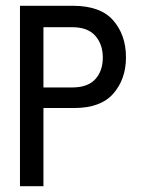

<svg xmlns="http://www.w3.org/2000/svg" viewBox="-20 -643 490 663"><path d="M49 0V-623H232Q327 -623 371 -572.5Q415 -522 415 -445Q415 -370 371.5 -320Q328 -270 236 -270H130V0ZM130 -341H229Q283 -341 309 -369.5Q335 -398 335 -444Q335 -490 309 -519.5Q283 -549 230 -549H130Z"/></svg>

Font: Inconsolata SemiCondensed Medium
Style: Regular
Weight: 500
Width: 4
Monospace: yes
Designer: Raph Levien, Cyreal, Brenton Simpson
Foundry: Raph Levien, Cyreal, Google
Version: Version 3.001; ttfautohint (v1.8.2.53-6de2)